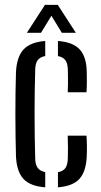

<svg xmlns="http://www.w3.org/2000/svg" viewBox="-20 -778 425 804"><path d="M46.9 -122.9Q45.9 -158.9 45.2 -203.6Q44.4 -248.3 44.4 -296.5Q44.4 -344.7 45 -390.9Q45.5 -437.1 46.9 -475.9Q50 -540 78.6 -570.9Q107.3 -601.7 169.4 -606.4V-543.3Q147.5 -539.2 137.7 -525.8Q127.9 -512.3 127.4 -486Q125.9 -439.7 125.4 -394Q124.8 -348.3 124.8 -302.4Q124.8 -256.6 125.4 -209.9Q125.9 -163.3 127.4 -115Q127.9 -88.5 137.9 -75Q147.9 -61.5 169.4 -57.3V6.4Q105.8 1.6 77.9 -29.2Q49.9 -60.1 46.9 -122.9ZM222.6 6.4V-56.8Q244.5 -61 254 -74.6Q263.4 -88.2 264 -115.5Q264.6 -136.5 264.6 -158.5Q264.6 -180.4 263.6 -209.8H342.2Q343.6 -191.8 343.9 -166.1Q344.2 -140.3 343.2 -122.9Q340.5 -59.9 312.7 -29.1Q284.8 1.8 222.6 6.4ZM263.6 -391.7Q264.5 -407.8 264.6 -424.4Q264.6 -441 264.6 -457Q264.5 -473 264 -486.5Q263.4 -512.6 253.8 -525.8Q244.1 -539.1 222.6 -543.2V-606.4Q284.8 -601.8 313.3 -571.5Q341.8 -541.2 343.2 -478.5Q343.8 -458.1 343.7 -434.7Q343.6 -411.2 342.2 -391.7ZM92.5 -640.6 168.3 -757.7H221.8L297.7 -640.6H239L195.3 -712L151.6 -640.6Z"/></svg>

Font: Big Shoulders Stencil Text Thin
Style: Regular
Weight: 100
Designer: Patric King
Foundry: XO Type Co
Version: Version 2.001